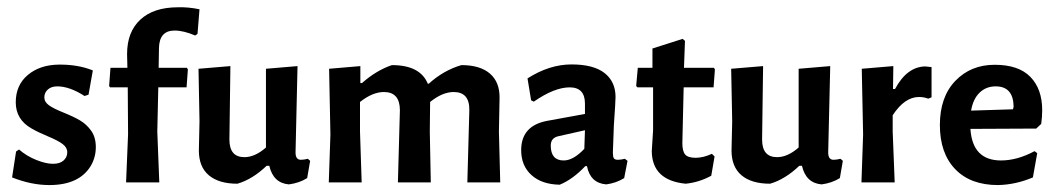

<svg xmlns="http://www.w3.org/2000/svg" viewBox="-20 -513 2972 540"><path d="M241.1 -315 229 -246.7 217.8 -243Q175.7 -270.1 141.1 -270.1Q124.3 -270.1 114.5 -261.2Q104.7 -252.3 104.7 -239.3Q104.7 -226.2 117.8 -216.8Q130.8 -207.5 158.9 -196.3Q186.9 -185 205.1 -174.3Q223.4 -163.6 236.4 -145.3Q249.5 -127.1 249.5 -99.1Q249.5 -71 235.5 -46.7Q202.8 7.5 118.7 7.5Q68.2 7.5 14 -14L25.2 -86.9L33.6 -92.5Q55.1 -73.8 82.2 -63.1Q109.3 -52.3 129 -52.3Q148.6 -52.3 158.9 -61.7Q169.2 -71 169.2 -84.6Q169.2 -98.1 156.1 -107.9Q143 -117.8 115 -129.4Q86.9 -141.1 69.2 -151.4Q24.3 -176.6 24.3 -225.2Q24.3 -273.8 58.4 -302.3Q92.5 -330.8 145.8 -331.3Q199.1 -331.8 241.1 -315Z M541.1 -486.9 535.5 -417.8 529 -413.1Q496.3 -427.1 471 -427.1Q428 -427.1 427.1 -377.6L426.2 -322.4H505.6L508.4 -317.8L504.7 -267.3H425.2L422.4 -143L428 0H334.6L340.2 -135.5L339.3 -267.3H289.7L286.9 -271L290.7 -322.4H338.3L337.4 -360.7Q337.4 -423.4 374.8 -457.9Q412.1 -492.5 480.4 -492.5Q509.3 -493.5 541.1 -486.9Z M826.2 -63.6Q834.6 -63.6 845.8 -66.4L852.3 -60.7L843.9 -12.1Q821.5 1.9 792.5 5.6Q748.6 1.9 737.4 -46.7H729.9Q689.7 -8.4 647.7 3.7Q595.3 3.7 567.3 -20.1Q539.3 -43.9 539.3 -89.7L541.1 -172L538.3 -319.6L628 -327.1L625.2 -120.6Q625.2 -71 667.3 -71Q697.2 -71 728 -98.1V-319.6L816.8 -327.1L811.2 -84.1Q811.2 -63.6 826.2 -63.6Z M1256.1 -254.2Q1224.3 -254.2 1189.7 -226.2L1188.8 -143L1191.6 0H1099.1L1104.7 -202.8Q1104.7 -254.2 1059.8 -254.2Q1028 -254.2 992.5 -226.2V-143L997.2 0H904.7L909.3 -134.6L905.6 -319.6L993.5 -327.1V-279.4H998.1Q1038.3 -315 1082.2 -329.9Q1161.7 -329.9 1183.2 -277.6H1186Q1227.1 -315 1277.6 -329.9Q1330.8 -329.9 1358.4 -305.6Q1386 -281.3 1385 -236.4L1383.2 -143L1386.9 0H1294.4L1300 -202.8Q1300.9 -254.2 1256.1 -254.2Z M1711.2 -240.2Q1711.2 -228 1706.5 -160.7Q1706.5 -160.7 1703.7 -84.1Q1703.7 -72 1706.5 -67.8Q1709.3 -63.6 1717.8 -63.6Q1726.2 -63.6 1737.4 -66.4L1744.9 -60.7L1735.5 -12.1Q1713.1 1.9 1685 5.6Q1640.2 1.9 1630.8 -45.8H1626.2Q1590.7 -8.4 1554.2 6.5Q1503.7 5.6 1474.8 -20.6Q1445.8 -46.7 1445.8 -90.7Q1445.8 -158.9 1517.8 -172.9L1625.2 -192.5V-221.5Q1625.2 -267.3 1582.2 -267.3Q1539.3 -267.3 1481.3 -227.1L1473.8 -230.8L1463.6 -292.5Q1525.2 -331.8 1587.4 -331.8Q1649.5 -331.8 1680.4 -307.5Q1711.2 -283.2 1711.2 -240.2ZM1550.5 -129.9Q1529 -125.2 1529 -103.7Q1529 -61.7 1565.4 -61.7Q1592.5 -61.7 1623.4 -94.4L1625.2 -146.7Z M1982.2 -80.4 1989.7 -72.9 1980.4 -18.7Q1945.8 0 1908.4 3.7Q1814 -5.6 1813.1 -87.9L1816.8 -146.7V-267.3H1772.9L1769.2 -271L1773.8 -322.4H1815V-376.6L1900 -403.7L1906.5 -398.1L1903.7 -322.4H1987.9L1990.7 -317.8L1986.9 -267.3H1902.8L1899.1 -110.3Q1899.1 -87.9 1907 -78.5Q1915 -69.2 1936.4 -69.2Q1957.9 -69.2 1982.2 -80.4Z M2324.3 -63.6Q2332.7 -63.6 2343.9 -66.4L2350.5 -60.7L2342.1 -12.1Q2319.6 1.9 2290.7 5.6Q2246.7 1.9 2235.5 -46.7H2228Q2187.9 -8.4 2145.8 3.7Q2093.5 3.7 2065.4 -20.1Q2037.4 -43.9 2037.4 -89.7L2039.3 -172L2036.4 -319.6L2126.2 -327.1L2123.4 -120.6Q2123.4 -71 2165.4 -71Q2195.3 -71 2226.2 -98.1V-319.6L2315 -327.1L2309.3 -84.1Q2309.3 -63.6 2324.3 -63.6Z M2600 -324.3V-239.3L2590.7 -235.5Q2578.5 -240.2 2564.5 -240.2Q2524.3 -240.2 2490.7 -188.8V-143L2496.3 0H2402.8L2407.5 -134.6L2403.7 -319.6L2492.5 -327.1L2491.6 -262.6H2497.2Q2530.8 -325.2 2582.2 -326.2Q2588.8 -325.2 2600 -324.3Z M2709.3 -150.5Q2715 -61.7 2795.3 -61.7Q2841.1 -61.7 2889.7 -87.9L2897.2 -82.2L2885 -14Q2836.4 6.5 2786.9 7.5Q2709.3 7.5 2666.4 -37.4Q2623.4 -82.2 2623.4 -161.2Q2623.4 -240.2 2666.8 -285.5Q2710.3 -330.8 2777.6 -330.8Q2844.9 -330.8 2878 -296.7Q2911.2 -262.6 2911.2 -202.8Q2911.2 -184.1 2908.4 -164.5L2894.4 -151.4ZM2780.4 -270.1Q2753.3 -270.1 2735 -252.3Q2716.8 -234.6 2711.2 -201.9L2829 -205.6L2830.8 -213.1Q2829.9 -270.1 2780.4 -270.1Z"/></svg>

Font: Gurajada
Style: Regular
Weight: 400
Designer: Purushoth Kumar Guthula
Foundry: SiliconAndhra, USA.
Version: Version 1.0.3; ttfautohint (v1.2.42-39fb)